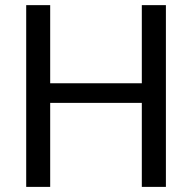

<svg xmlns="http://www.w3.org/2000/svg" viewBox="-20 -731 753 751"><path d="M628.9 0H534.7V-328.6H176.3V0H82.5V-710.9H176.3V-405.3H534.7V-710.9H628.9Z"/></svg>

Font: Vazir FD-UI
Style: Regular-FD-UI
Weight: 400
Designer: Saber Rastikerdar
Foundry: Saber Rastikerdar
Version: Version 30.1.0